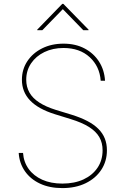

<svg xmlns="http://www.w3.org/2000/svg" viewBox="-20 -965 652 997"><path d="M303.7 11.7Q237.3 11.7 187.7 -11.5Q138.2 -34.7 109.4 -75.9Q80.6 -117.2 77.1 -170.9H99.6Q103 -123.5 128.9 -87.6Q154.8 -51.8 199.5 -31.7Q244.1 -11.7 303.7 -11.7Q366.7 -11.7 413.6 -33.4Q460.4 -55.2 486.6 -94.2Q512.7 -133.3 512.7 -184.6Q512.7 -223.6 495.6 -253.2Q478.5 -282.7 442.1 -305.7Q405.8 -328.6 346.7 -346.7L264.6 -372.1Q178.7 -398.9 136.2 -443.4Q93.8 -487.8 93.8 -550.8Q93.8 -604.5 121.8 -647Q149.9 -689.5 198.7 -713.9Q247.6 -738.3 309.6 -738.3Q372.1 -738.3 419.2 -713.4Q466.3 -688.5 494.1 -645.3Q522 -602.1 525.4 -545.9H502.9Q497.6 -620.1 445.8 -668Q394 -715.8 309.6 -715.8Q254.4 -715.8 210.4 -694.6Q166.5 -673.3 141.4 -636Q116.2 -598.6 116.2 -550.8Q116.2 -514.2 132.8 -484.6Q149.4 -455.1 183.6 -432.9Q217.8 -410.6 269.5 -394.5L352.5 -369.1Q399.4 -354.5 433.8 -336.4Q468.3 -318.4 490.7 -295.9Q513.2 -273.4 524.2 -245.8Q535.2 -218.3 535.2 -184.6Q535.2 -127.9 506.1 -83.5Q477.1 -39.1 425 -13.7Q373 11.7 303.7 11.7ZM199.7 -808.1H173.3V-811L303.2 -944.8H309.1L439.9 -811V-808.1H412.6L306.2 -917.5Z"/></svg>

Font: Inter Thin
Style: Regular
Weight: 250
Designer: Rasmus Andersson
Foundry: rsms
Version: Version 4.001;git-66647c0bb